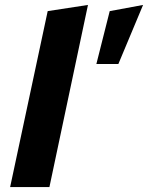

<svg xmlns="http://www.w3.org/2000/svg" viewBox="-20 -757 599 777"><path d="M21 0 173 -712 336 -737 180 0ZM370 -498 424 -712 559 -737 459 -498Z"/></svg>

Font: Red Hat Text VF
Style: Italic
Weight: 400
Italic angle: -12°
Designer: Pentagram, MCKL
Foundry: Pentagram, MCKL
Version: Version 1.023